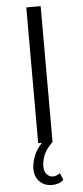

<svg xmlns="http://www.w3.org/2000/svg" viewBox="-61 -733 424 986"><g transform="rotate(-5 151.0 -240.0)"><path d="M114 0V-700H188V0ZM167 220Q127 220 102.5 195Q78 170 78 129Q78 94 96 53.5Q114 13 162 -27L188 0Q150 38 140 68Q130 98 130 122Q130 148 143.5 162.5Q157 177 175 177Q186 177 195 173Q204 169 212 163L226 199Q204 220 167 220Z"/></g></svg>

Font: MOST Montserrat
Style: Regular
Weight: 400
Designer: Julieta Ulanovsky
Foundry: Julieta Ulanovsky
Version: Version 8.000;March 11, 2024;FontCreator 15.0.0.2926 64-bit